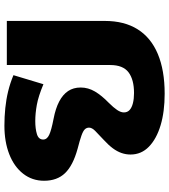

<svg xmlns="http://www.w3.org/2000/svg" viewBox="32 -788 767 871"><g transform="rotate(90 415.5 -352.5)"><path d="M550 11Q510 11 470.5 7Q431 3 394 -6Q357 -15 321 -30L362 -166Q417 -143 456 -136Q495 -129 529 -129Q564 -129 588.5 -136.5Q613 -144 613 -165Q613 -182 592 -192Q571 -202 519 -212Q472 -221 440.5 -237.5Q409 -254 393 -278Q377 -302 377 -335Q377 -369 395 -399.5Q413 -430 446 -462Q468 -484 479 -500.5Q490 -517 490 -531Q490 -547 479 -557Q468 -567 448 -572Q428 -577 402 -577Q341 -577 308 -552Q275 -527 275 -469V0H75V-445Q75 -533 113 -593.5Q151 -654 225 -685Q299 -716 405 -716Q487 -716 548.5 -697.5Q610 -679 645.5 -644.5Q681 -610 681 -561Q681 -540 674 -520Q667 -500 652.5 -480.5Q638 -461 615 -440Q588 -415 573.5 -400.5Q559 -386 559 -373Q559 -362 566.5 -354Q574 -346 595 -338.5Q616 -331 655 -321Q731 -300 765.5 -264Q800 -228 800 -169Q800 -115 768 -74Q736 -33 679.5 -11Q623 11 550 11Z"/></g></svg>

Font: Nunito Sans 7pt SemiExpanded Black
Style: Regular
Weight: 900
Width: 6
Designer: Vernon Adams
Foundry: Vernon Adams
Version: Version 3.101;gftools[0.9.27]